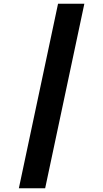

<svg xmlns="http://www.w3.org/2000/svg" viewBox="-20 -776 548 1019"><path d="M219.7 223.1H80.1L288.1 -756.3H427.7Z"/></svg>

Font: Open Sans Hebrew Condensed Extra Bold
Style: Italic
Weight: 800
Width: 3
Italic angle: -12°
Foundry: Ascender Corporation, Yanek Iontef
Version: Version 2.001;PS 002.001;hotconv 1.0.70;makeotf.lib2.5.58329